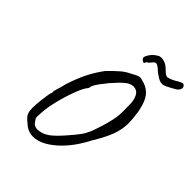

<svg xmlns="http://www.w3.org/2000/svg" viewBox="-241 -973 1150 1150"><g transform="rotate(45 333.5 -398.5)"><path d="M116 -61Q115 -66 115 -79Q115 -107 120 -149Q125 -191 130 -216Q134 -220 134.5 -228Q135 -236 134 -238Q134 -241 139 -258Q151 -295 156 -320Q183 -402 209 -451Q235 -500 267 -543Q310 -587 334.5 -607.5Q359 -628 389 -642Q428 -665 445 -665Q448 -665 454 -663Q510 -651 538 -617.5Q566 -584 579 -514Q588 -453 588 -422Q588 -372 570 -321Q552 -270 505 -193Q451 -87 377.5 -23Q304 41 239 41Q204 41 175 20Q140 -7 129 -22.5Q118 -38 116 -61ZM379 -110Q418 -155 434.5 -178Q451 -201 464 -233Q477 -265 496 -331Q507 -373 510.5 -396.5Q514 -420 514 -453L513 -518Q512 -535 506 -553.5Q500 -572 492 -581Q477 -598 453 -598Q438 -598 424 -591Q405 -583 368 -544.5Q331 -506 301.5 -465.5Q272 -425 272 -413Q272 -412 271 -407Q270 -402 267 -398Q250 -380 229 -325Q208 -270 192 -206Q176 -142 174 -99L172 -65Q172 -56 173.5 -51Q175 -46 180 -39.5Q185 -33 189 -26Q194 -18 205 -13Q216 -8 228 -8Q235 -8 239 -9Q273 -13 303.5 -35.5Q334 -58 379 -110ZM502 -757Q498 -759 488 -768.5Q478 -778 468 -785Q458 -792 451 -792Q444 -792 439 -788Q434 -784 427 -775Q423 -769 417.5 -763.5Q412 -758 405 -757Q404 -751 399 -744Q394 -737 392 -742Q383 -745 377 -751.5Q371 -758 372 -764Q373 -777 389 -799Q405 -821 435 -836Q443 -838 449 -838Q463 -838 478.5 -832.5Q494 -827 506 -816Q512 -810 523.5 -799.5Q535 -789 542.5 -784.5Q550 -780 557 -780Q560 -780 572 -784Q583 -787 607 -800Q627 -813 643 -819Q653 -823 661 -814Q669 -805 667 -795Q667 -790 660 -780Q653 -770 645 -766Q603 -742 588 -735.5Q573 -729 566 -729Q550 -729 539 -734Q528 -739 517.5 -746.5Q507 -754 502 -757Z"/></g></svg>

Font: Caveat
Style: Regular
Weight: 400
Designer: Pablo Impallari
Foundry: Pablo Impallari
Version: Version 1.500; ttfautohint (v1.6)